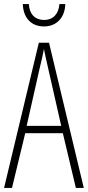

<svg xmlns="http://www.w3.org/2000/svg" viewBox="-20 -924 432 944"><path d="M301 -904H272C269 -857 242 -826 197 -826C151 -826 124 -856 122 -904H92C95 -831 138 -794 196 -794C258 -794 299 -837 301 -904ZM353 0H392L221 -714H171L0 0H39L104 -269H289ZM215 -596 281 -305H111L177 -597C185 -631 191 -654 196 -683C202 -654 207 -630 215 -596Z"/></svg>

Font: Noto Sans Sinhala UI ExtraCondensed ExtraLight
Style: Regular
Weight: 200
Width: 2
Designer: Jelle Bosma - Monotype Design Team
Foundry: Monotype Imaging Inc.
Version: Version 2.006